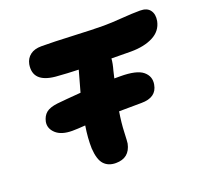

<svg xmlns="http://www.w3.org/2000/svg" viewBox="-107 -754 898 844"><g transform="rotate(-20 342.0 -331.5)"><path d="M167 -232.9Q116.2 -232.9 90.8 -256.3Q65.4 -279.8 70.8 -310.1Q76.2 -335.9 93 -349.9Q109.9 -363.8 146 -368.2Q183.1 -372.1 257.8 -377.9Q265.6 -407.7 285.2 -476.1Q233.9 -477.5 179.2 -481.9Q74.7 -491.7 88.9 -573.2Q94.2 -599.1 113.8 -614Q133.3 -628.9 166 -628.9Q220.7 -628.9 313.2 -624.5Q405.8 -620.1 455.1 -620.1Q488.8 -620.1 540.3 -624Q591.8 -627.9 627 -627.9Q659.7 -627.9 673.6 -608.6Q687.5 -589.4 682.1 -559.1Q673.3 -515.1 631.8 -493.7Q590.3 -472.2 527.8 -472.2Q465.8 -472.2 437 -473.1Q435.5 -450.2 426.8 -419.9Q419.4 -390.1 418.9 -386.2H445.8Q522.9 -386.2 552 -362.1Q581.1 -337.9 574.2 -300.8Q564.5 -244.1 494.1 -244.1Q419.9 -244.1 389.2 -243.2Q380.9 -192.9 379.2 -148.7Q377.4 -104.5 376 -97.2Q362.8 -34.2 298.8 -34.2Q263.7 -34.2 243.7 -55.9Q223.6 -77.6 220.2 -130.9Q218.8 -178.7 228 -235.8Q189 -232.9 167 -232.9Z"/></g></svg>

Font: Shantell Sans Irregular
Style: Bold Italic
Weight: 700
Italic angle: -11.31°
Designer: Stephen Nixon, Anya Danilova, Shantell Martin
Foundry: Arrow Type
Version: Version 1.006;[9816181b4]